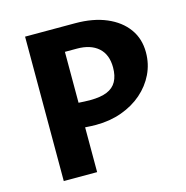

<svg xmlns="http://www.w3.org/2000/svg" viewBox="-99 -751 817 845"><g transform="rotate(-15 309.5 -329.0)"><path d="M291 -202Q271 -202 242.5 -204Q214 -206 184 -212L187 -322Q216 -318 242 -316Q268 -314 295 -314Q341 -314 370.5 -326Q400 -338 414 -363.5Q428 -389 428 -427Q428 -486 393 -517Q358 -548 296 -548H241V0H89V-658H317Q399 -658 459 -632.5Q519 -607 552 -561.5Q585 -516 585 -454Q585 -401 563 -355.5Q541 -310 501.5 -275.5Q462 -241 408 -221.5Q354 -202 291 -202Z"/></g></svg>

Font: Ysabeau Office ExtraBold
Style: Regular
Weight: 800
Designer: Christian Thalmann (Catharsis Fonts)
Version: Version 2.001;gftools[0.9.30]; featfreeze: tnum,lnum,ss02